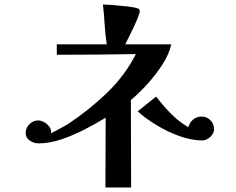

<svg xmlns="http://www.w3.org/2000/svg" viewBox="-20 -796 1040 845"><path d="M734 -601Q724 -557 694.5 -511.5Q665 -466 628 -425.5Q591 -385 556 -356L557 29H444L445 -278Q404 -253 354 -227Q304 -201 251 -183Q198 -165 149 -165Q130 -165 111.5 -177Q93 -189 93 -211Q93 -233 109.5 -249.5Q126 -266 147 -266Q161 -266 175 -258Q189 -250 198 -237Q207 -224 204 -209Q224 -220 243.5 -230Q263 -240 282 -252Q371 -311 450 -386.5Q529 -462 578 -558Q404 -555 230 -555V-601H450Q443 -645 440.5 -689Q438 -733 433 -776Q450 -776 480.5 -773.5Q511 -771 541.5 -767.5Q572 -764 586 -759Q595 -757 595 -746Q595 -739 587 -719Q579 -699 567.5 -674.5Q556 -650 545.5 -629.5Q535 -609 531 -601ZM922 -228Q922 -209 905.5 -193.5Q889 -178 870 -178Q823 -178 770 -197Q717 -216 668.5 -245.5Q620 -275 586 -306L667 -371Q697 -332 731.5 -296.5Q766 -261 809 -236Q814 -256 829.5 -269.5Q845 -283 867 -283Q890 -283 906 -267Q922 -251 922 -228Z"/></svg>

Font: Kaisei Decol
Style: Bold
Weight: 700
Designer: Font-Kai, 金井和夫
Foundry: KAZUO KANAI
Version: Version 5.003